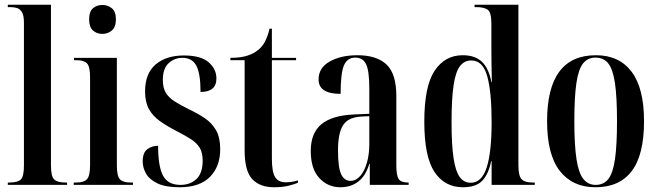

<svg xmlns="http://www.w3.org/2000/svg" viewBox="-20 -780 2777 810"><path d="M13 0V-10H20Q55 -10 68 -23Q81 -36 81 -82V-684Q81 -714 73 -728Q65 -742 52 -746Q39 -750 24 -750H13V-760H195V-82Q195 -36 208.5 -23Q222 -10 256 -10H263V0Z M412 -637Q388 -637 372 -651.5Q356 -666 356 -698Q356 -731 372 -745Q388 -759 412 -759Q435 -759 452 -745Q469 -731 469 -698Q469 -666 452 -651.5Q435 -637 412 -637ZM291 0V-10H302Q334 -10 347 -24Q360 -38 360 -84V-454Q360 -499 347 -512.5Q334 -526 304 -526H292V-536H473V-83Q473 -37 486 -23.5Q499 -10 530 -10H541V0Z M738 10Q679 10 645 -6Q611 -22 596.5 -47Q582 -72 582 -99Q582 -136 601.5 -150.5Q621 -165 647 -165Q647 -77 668 -38.5Q689 0 741 0Q783 0 809 -25Q835 -50 835 -102Q835 -136 822.5 -156.5Q810 -177 786 -192.5Q762 -208 727 -226Q684 -248 654 -269.5Q624 -291 608 -320.5Q592 -350 592 -394Q592 -470 636.5 -508Q681 -546 756 -546Q827 -546 860 -517.5Q893 -489 893 -449Q893 -392 826 -392Q826 -469 808.5 -502.5Q791 -536 750 -536Q716 -536 691.5 -513.5Q667 -491 667 -443Q667 -410 679 -389.5Q691 -369 715.5 -353Q740 -337 777 -319Q815 -301 844.5 -281Q874 -261 891.5 -230.5Q909 -200 909 -151Q909 -77 865.5 -33.5Q822 10 738 10Z M1136 10Q1077 10 1044.5 -24Q1012 -58 1012 -146V-526H952V-536Q988 -536 1014 -542.5Q1040 -549 1059 -562Q1083 -577 1096.5 -602Q1110 -627 1117 -659H1127V-536H1229V-526H1127V-111Q1127 -55 1140.5 -33Q1154 -11 1185 -11Q1196 -11 1208.5 -12.5Q1221 -14 1237 -19V-9Q1223 -3 1197.5 3.5Q1172 10 1136 10Z M1416 10Q1363 10 1327 -29Q1291 -68 1291 -143Q1291 -219 1336 -256Q1381 -293 1472 -297L1538 -300V-407Q1538 -481 1524.5 -509Q1511 -537 1479 -537Q1445 -537 1431 -504Q1417 -471 1417 -384Q1324 -384 1324 -445Q1324 -494 1371 -520.5Q1418 -547 1488 -547Q1569 -547 1610.5 -508Q1652 -469 1652 -375V-85Q1652 -39 1662 -24.5Q1672 -10 1701 -10H1704V0H1540V-89H1538Q1523 -38 1491.5 -14Q1460 10 1416 10ZM1459 -17Q1482 -17 1500 -38Q1518 -59 1528 -94Q1538 -129 1538 -172V-290L1500 -288Q1447 -284 1426.5 -250.5Q1406 -217 1406 -146Q1406 -74 1419 -45.5Q1432 -17 1459 -17Z M1933 10Q1856 10 1813 -54.5Q1770 -119 1770 -267Q1770 -416 1813.5 -481.5Q1857 -547 1932 -547Q1984 -547 2013 -519.5Q2042 -492 2053 -434H2055Q2054 -479 2053.5 -511Q2053 -543 2053 -572V-680Q2053 -728 2037.5 -739Q2022 -750 1989 -750H1982V-760H2167V-84Q2167 -39 2180 -24.5Q2193 -10 2227 -10H2236V0H2054V-100H2052Q2041 -45 2014.5 -17.5Q1988 10 1933 10ZM1966 -9Q2012 -9 2033 -73Q2054 -137 2054 -265Q2054 -392 2035.5 -458.5Q2017 -525 1968 -525Q1939 -525 1920.5 -501Q1902 -477 1893.5 -420Q1885 -363 1885 -264Q1885 -168 1893.5 -112.5Q1902 -57 1919.5 -33Q1937 -9 1966 -9Z M2492 10Q2396 10 2342 -58.5Q2288 -127 2288 -269Q2288 -547 2494 -547Q2592 -547 2644.5 -477.5Q2697 -408 2697 -269Q2697 -126 2645 -58Q2593 10 2492 10ZM2493 0Q2527 0 2546.5 -25Q2566 -50 2574.5 -109Q2583 -168 2583 -269Q2583 -370 2574.5 -428.5Q2566 -487 2546.5 -512Q2527 -537 2492 -537Q2459 -537 2439.5 -512Q2420 -487 2411.5 -428.5Q2403 -370 2403 -269Q2403 -168 2412 -109Q2421 -50 2441 -25Q2461 0 2493 0Z"/></svg>

Font: Noto Serif Display ExtraCondensed SemiBold
Style: Regular
Weight: 600
Width: 2
Designer: Monotype Design Team
Foundry: Monotype Imaging Inc.
Version: Version 2.009